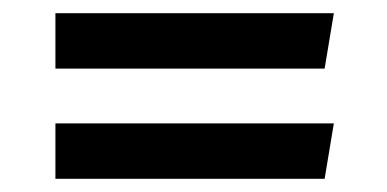

<svg xmlns="http://www.w3.org/2000/svg" viewBox="-20 -453 586 291"><path d="M472 -349H64V-433H486ZM64 -266H486L472 -182H64Z"/></svg>

Font: Convergence
Style: Regular
Weight: 400
Designer: Nicolas Silva and John Vargas
Foundry: Nicolas Silva and Jonh Vargas
Version: Version 1.002